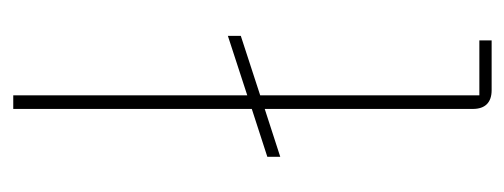

<svg xmlns="http://www.w3.org/2000/svg" viewBox="-262 -518 780 297"><g transform="rotate(-90 128.5 -370.0)"><path d="M214 0H137C118 0 108 -10 108 -29V-351L34 -327V-347L108 -371V-740H129V-378L221 -408V-388L129 -358V-19H214Z"/></g></svg>

Font: Plexus Sans Thin
Style: Regular
Weight: 250
Version: Version 2.001;PS 002.001;hotconv 1.0.70;makeotf.lib2.5.58329